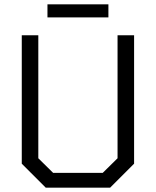

<svg xmlns="http://www.w3.org/2000/svg" viewBox="-20 -862 716 882"><path d="M80 -110V-700H156V-135L224 -68H452L520 -135V-700H596V-110L486 0H190ZM198 -842H478V-782H198Z"/></svg>

Font: Chakra Petch
Style: Regular
Weight: 400
Designer: Katatrad Aksorn Co.,Ltd.
Foundry: Cadson Demak Co.,Ltd.
Version: Version 1.000; ttfautohint (v1.6)